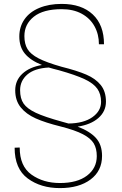

<svg xmlns="http://www.w3.org/2000/svg" viewBox="-20 -847 625 984"><path d="M287 117Q189 117 122 67.5Q55 18 55 -90L81 -91Q81 5 141.5 48Q202 91 287 91Q376 91 426 53Q476 15 476 -47Q476 -86 460.5 -112Q445 -138 405 -159Q365 -180 290 -199Q213 -218 163.5 -240Q114 -262 86 -297Q58 -332 58 -384Q58 -435 94.5 -469Q131 -503 195 -514Q137 -537 108 -571.5Q79 -606 79 -660Q79 -710 105.5 -748Q132 -786 181.5 -806.5Q231 -827 296 -827Q398 -827 455.5 -773Q513 -719 513 -620H487Q487 -671 464.5 -712Q442 -753 399 -776.5Q356 -800 296 -800Q202 -800 153.5 -761.5Q105 -723 105 -662Q105 -622 121 -595.5Q137 -569 177.5 -548Q218 -527 295 -505Q375 -485 422.5 -464.5Q470 -444 496.5 -411Q523 -378 523 -326Q523 -276 484 -242Q445 -208 378 -198Q441 -174 472 -139.5Q503 -105 503 -48Q503 29 444 73Q385 117 287 117ZM331 -214Q409 -215 453.5 -246.5Q498 -278 498 -325Q498 -365 478.5 -392.5Q459 -420 413 -441.5Q367 -463 282 -487Q253 -494 230 -501Q157 -497 120 -465Q83 -433 83 -385Q83 -342 101 -316Q119 -290 163.5 -269Q208 -248 299 -223Q315 -219 331 -214Z"/></svg>

Font: FreesentationVF
Style: Regular
Weight: 400
Designer: glyphs from Roboto by Christian Robertson / Hangul glyphs from Noto Sans CJK(Source Han Sans) by Jang Soo-young and Kang
Foundry: PT&
Version: Version 2.001;Glyphs 3.3.1 (3343)